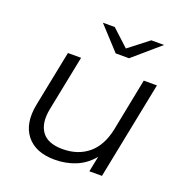

<svg xmlns="http://www.w3.org/2000/svg" viewBox="-131 -850 935 973"><g transform="rotate(20 336.5 -363.0)"><path d="M267 5Q163 5 114 -57Q65 -119 86 -226L146 -526H217L157 -226Q142 -148 174 -103.5Q206 -59 286 -59Q369 -59 424.5 -105Q480 -151 499 -243L555 -526H626L521 0H453L470 -84Q432 -38 380 -16.5Q328 5 267 5ZM374 -607 260 -731H324L414 -648L521 -731H590L446 -607Z"/></g></svg>

Font: Montserrat
Style: Italic
Weight: 400
Italic angle: -11.3°
Designer: Julieta Ulanovsky
Foundry: Julieta Ulanovsky
Version: Version 9.000; ttfautohint (v1.8.4.7-5d5b)